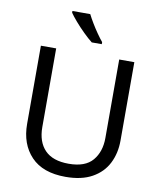

<svg xmlns="http://www.w3.org/2000/svg" viewBox="-100 -1023 932 1113"><g transform="rotate(10 365.5 -467.0)"><path d="M640 -714V-252Q640 -178 610 -118.5Q580 -59 518 -24.5Q456 10 362 10Q228 10 159 -62.5Q90 -135 90 -254V-714H180V-251Q180 -164 226.5 -116Q273 -68 367 -68Q464 -68 507.5 -119.5Q551 -171 551 -252V-714ZM340 -944Q351 -922 367.5 -894.5Q384 -867 402.5 -840.5Q421 -814 436 -796V-784H377Q354 -802 325 -830.5Q296 -859 271.5 -887.5Q247 -916 235 -934V-944Z"/></g></svg>

Font: Noto Sans
Style: Regular
Weight: 400
Designer: Monotype Design Team
Foundry: Monotype Imaging Inc.
Version: Version 1.902